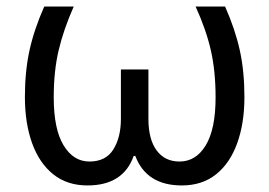

<svg xmlns="http://www.w3.org/2000/svg" viewBox="-20 -556 822 586"><path d="M247 10Q185 10 142.5 -24Q100 -58 78 -119Q56 -180 56 -260Q56 -338 70 -402Q84 -466 115 -536H205Q174 -466 159 -402.5Q144 -339 144 -259Q144 -162 174 -112.5Q204 -63 253 -63Q303 -63 326 -100Q349 -137 349 -193V-344H433V-193Q433 -131 458 -97Q483 -63 528 -63Q578 -63 608 -112.5Q638 -162 638 -259Q638 -339 623.5 -402.5Q609 -466 577 -536H667Q698 -466 712 -402Q726 -338 726 -260Q726 -180 704 -119Q682 -58 639.5 -24Q597 10 535 10Q427 10 393 -80H388Q356 10 247 10Z"/></svg>

Font: hingu115
Style: Book
Weight: 400
Designer: Jelle Bosma - Monotype Design Team
Foundry: Monotype Imaging Inc.
Version: Version 2.003